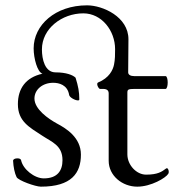

<svg xmlns="http://www.w3.org/2000/svg" viewBox="-20 -685 660 719"><path d="M133 14C248 14 283 -37 283 -106C283 -170 228 -204 194 -222C161 -240 109 -276 109 -316C109 -350 140 -375 179 -375C200 -375 233 -368 239 -329C241 -320 261 -309 272 -309C275 -309 277 -310 277 -313C277 -341 273 -362 263 -394C253 -404 228 -414 188 -414C148 -414 137 -463 137 -500C137 -578 212 -635 292 -635C361 -635 411 -570 411 -501C411 -482 411 -462 407 -443C403 -423 389 -393 347 -376C345 -375 344 -373 344 -370C344 -363 350 -353 354 -352H366C382 -352 387 -345 387 -335V-83C387 -27 438 14 494 14C546 14 601 -19 610 -34C611 -36 612 -38 612 -41C612 -49 608 -58 602 -54C586 -42 571 -31 527 -31C491 -31 457 -67 457 -107V-338C457 -352 461 -352 497 -352H600C605 -352 608 -364 608 -376C608 -388 605 -400 600 -400H482C469 -400 460 -405 460 -414L461 -538C461 -622 365 -665 306 -665C187 -665 106 -591 106 -504C106 -466 120 -415 139 -409C76 -395 47 -353 47 -295C47 -231 89 -209 138 -177C174 -153 214 -141 214 -85C214 -47 196 -17 144 -17C109 -17 66 -51 59 -85C58 -90 52 -92 45 -92C37 -92 29 -89 29 -83C30 -60 35 -36 42 -22C48 -9 113 14 133 14Z"/></svg>

Font: Garamond-Math
Style: Regular
Weight: 400
Version: Version 2019-08-16